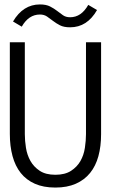

<svg xmlns="http://www.w3.org/2000/svg" viewBox="-20 -826 586 857"><path d="M431.2 -227.1Q431.2 -172.9 419.2 -128.9Q407.2 -85 382.1 -54Q356.9 -22.9 318.4 -5.9Q279.8 11.2 227.1 11.2Q173.8 11.2 135.5 -5.9Q97.2 -22.9 72.5 -54Q47.9 -85 35.9 -129.4Q23.9 -173.8 23.9 -228V-637.2H90.8V-227.1Q90.8 -198.2 95.9 -166Q101.1 -133.8 116 -107.4Q130.9 -81.1 157.5 -63.5Q184.1 -45.9 227.1 -45.9Q270 -45.9 297.1 -63.5Q324.2 -81.1 339.1 -107.4Q354 -133.8 358.9 -166Q363.8 -198.2 363.8 -227.1V-637.2H431.2ZM413.1 -781.2Q369.1 -704.1 293 -704.1Q265.1 -704.1 247.6 -713.1Q230 -722.2 216.6 -732.7Q203.1 -743.2 189.9 -752.2Q176.8 -761.2 158.2 -761.2Q107.9 -761.2 77.1 -707L38.1 -730Q83 -806.2 158.2 -806.2Q186 -806.2 203.6 -797.1Q221.2 -788.1 234.6 -777.6Q248 -767.1 261 -758.1Q273.9 -749 293 -749Q342.8 -749 374 -804.2Z"/></svg>

Font: Anonymous Pro
Style: Regular
Weight: 400
Monospace: yes
Designer: Mark Simonson
Version: Version 1.003